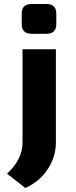

<svg xmlns="http://www.w3.org/2000/svg" viewBox="-20 -740 380 955"><path d="M137 -720H211Q260 -720 260 -673V-620Q260 -572 211 -572H137Q88 -572 88 -620V-673Q88 -720 137 -720ZM258 -495V-31Q258 40 217 102Q176 164 106 195L15 124Q92 53 92 -31V-495Z"/></svg>

Font: Exo 2 Expanded
Style: Bold
Weight: 700
Width: 7
Designer: Natanael Gama
Version: Version 1.001;PS 001.001;hotconv 1.0.70;makeotf.lib2.5.58329